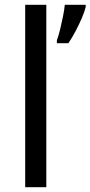

<svg xmlns="http://www.w3.org/2000/svg" viewBox="-20 -780 377 800"><path d="M173 0H85V-760H173ZM337 -751Q333 -733 321.5 -706Q310 -679 295 -650.5Q280 -622 265 -600H217V-612Q224 -631 230.5 -657.5Q237 -684 242.5 -711.5Q248 -739 250 -760H337Z"/></svg>

Font: Noto Sans Kawi
Style: Regular
Weight: 400
Designer: Fadhl Haqq
Version: Version 1.000